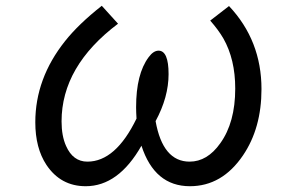

<svg xmlns="http://www.w3.org/2000/svg" viewBox="-20 -602 1040 664"><path d="M772 -581.1Q884.3 -461.9 884.3 -293.9Q884.3 -158.7 820.3 -64.5Q748 42 636.7 42Q514.6 42 469.2 -98.1Q389.6 42 276.4 42Q189.9 42 140.6 -31.7Q102.1 -89.8 102.1 -179.2Q102.1 -330.6 205.1 -460Q252 -519 332 -582L388.2 -520Q192.9 -373 192.9 -182.1Q192.9 -131.8 208.5 -97.2Q232.4 -43 282.2 -43Q379.9 -43 452.1 -191.9Q450.7 -214.8 450.7 -231.4Q450.7 -346.2 494.1 -404.3Q510.7 -426.8 528.3 -426.8Q563 -426.8 563 -345.7Q563 -266.1 518.1 -183.1Q543 -43 635.7 -43Q696.8 -43 741.7 -106.4Q793.5 -178.2 793.5 -295.9Q793.5 -397 752.4 -469.2Q735.4 -498.5 707 -530.8Z"/></svg>

Font: BIZ UDGothic
Style: Regular
Weight: 400
Monospace: yes
Designer: TypeBank Co., Ltd.
Foundry: Morisawa Inc.
Version: Version 1.05